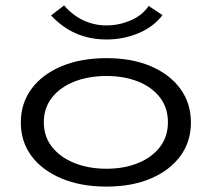

<svg xmlns="http://www.w3.org/2000/svg" viewBox="-20 -682 790 710"><path d="M374 8Q279 8 207.5 -22Q136 -52 96.5 -105Q57 -158 57 -229Q57 -300 96.5 -353.5Q136 -407 207.5 -437Q279 -467 374 -467Q468 -467 538 -437Q608 -407 647 -353.5Q686 -300 686 -229Q686 -158 647 -105Q608 -52 538 -22Q468 8 374 8ZM374 -58Q439 -58 490.5 -79Q542 -100 571.5 -138.5Q601 -177 601 -230Q601 -283 571.5 -321.5Q542 -360 490.5 -380.5Q439 -401 374 -401Q308 -401 255.5 -380.5Q203 -360 172.5 -321.5Q142 -283 142 -230Q142 -177 172.5 -138.5Q203 -100 255.5 -79Q308 -58 374 -58ZM530 -660 581 -626Q547 -582 491.5 -559Q436 -536 374 -536Q251 -536 169 -625L217 -662Q249 -625 289 -606.5Q329 -588 374 -588Q419 -588 462 -606Q505 -624 530 -660Z"/></svg>

Font: Inconsolata ExtraExpanded
Style: Regular
Weight: 400
Width: 8
Monospace: yes
Designer: Raph Levien, Cyreal, Brenton Simpson
Foundry: Raph Levien, Cyreal, Google
Version: Version 3.000; ttfautohint (v1.8.2.53-6de2)